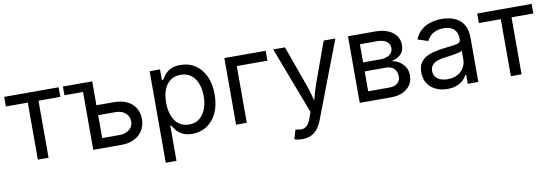

<svg xmlns="http://www.w3.org/2000/svg" viewBox="-56 -947 4456 1550"><g transform="rotate(-10 2171.5 -172.5)"><path d="M189.5 0V-467.3H9.8V-545.9H456.1V-467.3H277.3V0Z M491.2 -474.6V-545.9H682.6V-474.6ZM717.8 -350.1H874.5Q939 -350.1 983.6 -327.6Q1028.3 -305.2 1051.3 -266.1Q1074.2 -227.1 1074.2 -176.8Q1074.2 -127.4 1051 -87.4Q1027.8 -47.4 983.4 -23.7Q939 0 874.5 0H643.6V-545.9H731.4V-81.1H874.5Q922.9 -81.1 954.1 -106.7Q985.4 -132.3 985.4 -172.9Q985.4 -215.3 954.1 -241.9Q922.9 -268.6 874.5 -268.6H717.8Z M1202.1 204.1V-545.9H1287.1V-458.5H1296.9Q1306.2 -473.1 1322.8 -495.4Q1339.4 -517.6 1370.6 -535.2Q1401.9 -552.7 1455.1 -552.7Q1523.4 -552.7 1575.4 -518.6Q1627.4 -484.4 1657 -421.1Q1686.5 -357.9 1686.5 -271.5Q1686.5 -184.6 1657.2 -121.1Q1627.9 -57.6 1575.9 -22.9Q1523.9 11.7 1455.6 11.7Q1403.8 11.7 1372.1 -6.1Q1340.3 -23.9 1323.2 -46.6Q1306.2 -69.3 1296.9 -84.5H1290V204.1ZM1442.4 -66.9Q1493.7 -66.9 1528.1 -94.5Q1562.5 -122.1 1579.8 -168.7Q1597.2 -215.3 1597.2 -272.5Q1597.2 -329.1 1580.1 -374.8Q1563 -420.4 1528.6 -447.3Q1494.1 -474.1 1442.4 -474.1Q1392.1 -474.1 1357.9 -448.7Q1323.7 -423.3 1306.4 -378.2Q1289.1 -333 1289.1 -272.5Q1289.1 -211.9 1306.6 -165.5Q1324.2 -119.1 1358.6 -93Q1393.1 -66.9 1442.4 -66.9Z M2153.3 -545.9V-464.8H1902.3V0H1814.5V-545.9Z M2257.3 197.8 2279.8 121.6 2289.1 124Q2315.9 130.9 2337.9 127.7Q2359.9 124.5 2377.4 106Q2395 87.4 2408.2 48.3L2423.8 2.9L2215.3 -545.9H2311.5L2427.7 -222.2Q2446.3 -171.4 2459 -121.6Q2471.7 -71.8 2485.8 -24.9H2453.6Q2467.8 -71.8 2480.7 -121.8Q2493.7 -171.9 2511.7 -222.2L2628.9 -545.9H2724.6L2484.9 81.5Q2468.3 125 2445.1 153.1Q2421.9 181.2 2391.1 194.6Q2360.4 208 2321.8 208Q2298.3 208 2281.2 204.6Q2264.2 201.2 2257.3 197.8Z M2828.1 0V-545.9H3051.3Q3140.1 -545.9 3192.6 -506.1Q3245.1 -466.3 3245.1 -400.4Q3245.1 -352.5 3216.3 -324.7Q3187.5 -296.9 3138.7 -287.1Q3170.4 -282.7 3199.5 -265.4Q3228.5 -248 3247.3 -218.5Q3266.1 -189 3266.1 -146.5Q3266.1 -104.5 3244.4 -71.3Q3222.7 -38.1 3182.4 -19Q3142.1 0 3085.9 0ZM2911.6 -80.1H3085.9Q3127.9 -80.1 3151.9 -100.1Q3175.8 -120.1 3175.8 -154.3Q3175.8 -196.3 3151.9 -219.7Q3127.9 -243.2 3085.9 -243.2H2911.6ZM2911.6 -316.9H3051.8Q3101.1 -316.9 3128.9 -337.4Q3156.7 -357.9 3156.7 -393.1Q3156.7 -427.2 3128.7 -446.5Q3100.6 -465.8 3051.3 -465.8H2911.6Z M3545.9 12.7Q3494.1 12.7 3451.9 -6.8Q3409.7 -26.4 3384.8 -64Q3359.9 -101.6 3359.9 -155.3Q3359.9 -202.1 3378.4 -231.4Q3397 -260.7 3428 -277.6Q3459 -294.4 3496.6 -302.7Q3534.2 -311 3572.3 -315.9Q3621.1 -322.3 3651.9 -325.7Q3682.6 -329.1 3697.5 -337.4Q3712.4 -345.7 3712.4 -365.7V-368.7Q3712.4 -402.8 3699.7 -426.5Q3687 -450.2 3661.6 -462.9Q3636.2 -475.6 3598.1 -475.6Q3559.1 -475.6 3531.2 -463.4Q3503.4 -451.2 3486.1 -432.9Q3468.8 -414.6 3460 -395.5L3375.5 -423.3Q3396.5 -473.1 3432.1 -501.2Q3467.8 -529.3 3510.7 -541Q3553.7 -552.7 3595.7 -552.7Q3623 -552.7 3658 -546.1Q3692.9 -539.6 3725.3 -520Q3757.8 -500.5 3779.1 -462.2Q3800.3 -423.8 3800.3 -359.9V0H3713.9V-74.2H3708Q3698.7 -55.2 3678.2 -34.9Q3657.7 -14.6 3625 -1Q3592.3 12.7 3545.9 12.7ZM3561 -64.9Q3609.9 -64.9 3643.6 -84Q3677.2 -103 3694.8 -133.5Q3712.4 -164.1 3712.4 -197.3V-272.9Q3707 -266.6 3689 -261.5Q3670.9 -256.3 3647.7 -252.4Q3624.5 -248.5 3602.8 -245.8Q3581.1 -243.2 3568.4 -241.7Q3536.6 -237.8 3509 -228.3Q3481.4 -218.8 3464.8 -200.4Q3448.2 -182.1 3448.2 -150.9Q3448.2 -122.6 3462.9 -103.5Q3477.5 -84.5 3502.9 -74.7Q3528.3 -64.9 3561 -64.9Z M4066.9 0V-467.3H3887.2V-545.9H4333.5V-467.3H4154.8V0Z"/></g></svg>

Font: Inter Variable LoSnoCo
Style: Regular
Weight: 400
Designer: Rasmus Andersson
Foundry: rsms
Version: Version 4.000;git-a52131595; featfreeze: case,dlig,ss01,ss02